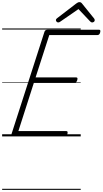

<svg xmlns="http://www.w3.org/2000/svg" viewBox="-20 -1276 959 1796"><path d="M111 0Q97 0 90.5 -5.5Q84 -11 88 -23L396 -979Q399 -988 406 -993Q413 -998 428 -998H905Q916 -998 918 -991.5Q920 -985 917 -973Q914 -960 907.5 -954Q901 -948 891 -948H441L313 -552H691Q702 -552 704 -546Q706 -540 703 -528Q699 -514 692.5 -508Q686 -502 677 -502H297L152 -50H598Q609 -50 611.5 -44Q614 -38 611 -25Q607 -12 600.5 -6Q594 0 584 0ZM524 -1066Q516 -1066 509.5 -1073Q503 -1080 503 -1087Q503 -1093 505.5 -1096.5Q508 -1100 512 -1104L693 -1243Q702 -1250 709 -1253Q716 -1256 724 -1256Q731 -1256 737 -1252.5Q743 -1249 748 -1242L861 -1102Q864 -1098 865 -1094Q866 -1090 866 -1086Q866 -1077 858 -1071.5Q850 -1066 842 -1066Q837 -1066 832 -1068.5Q827 -1071 823 -1076L714 -1191L546 -1075Q539 -1070 534.5 -1068Q530 -1066 524 -1066ZM0 490H735V500H0ZM0 -20H735V0H0ZM0 -505H735V-500H0ZM0 -1010H735V-1000H0Z"/></svg>

Font: Playwrite NZ Guides
Style: Regular
Weight: 400
Designer: Veronika Burian, José Scaglione
Foundry: TypeTogether
Version: Version 1.003